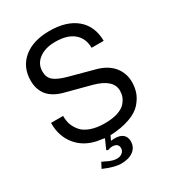

<svg xmlns="http://www.w3.org/2000/svg" viewBox="-221 -871 1110 1215"><g transform="rotate(-30 333.5 -263.5)"><path d="M341.8 -59.1Q399.4 -59.1 437 -71.8Q477.1 -85.4 494.6 -106Q513.7 -127.9 520.5 -147.5Q527.8 -168 527.8 -190.9Q527.8 -273.9 394 -309.1L212.9 -356.9Q69.8 -394.5 69.8 -526.9Q69.8 -625.5 139.6 -683.6Q209 -741.2 329.1 -741.2Q454.1 -741.2 524.9 -681.6Q595.2 -622.1 596.2 -515.1H507.8Q507.3 -585.4 460 -624.5Q413.6 -663.1 326.2 -663.1Q252.9 -663.1 207.5 -628.9Q163.1 -595.2 163.1 -540Q163.1 -498 189.9 -474.1Q216.3 -450.7 283.2 -432.1L465.8 -382.8Q540.5 -362.8 580.6 -314.9Q621.1 -266.1 621.1 -200.2Q621.1 -161.1 608.9 -125.5Q597.2 -91.8 567.4 -57.1Q537.1 -22.5 478.5 -1.5Q417.5 20.5 335 23.9L319.8 56.2Q332 54.2 348.1 54.2Q386.7 54.2 406.7 71.3Q427.2 88.9 427.2 121.1Q427.2 164.1 394 189Q361.3 213.9 304.2 213.9Q256.8 213.9 179.2 180.2L200.2 140.1Q206.1 142.6 222.7 150.4Q226.6 152.3 231.9 155Q237.3 157.7 241 159.4Q244.6 161.1 247.1 162.1Q255.4 165.5 270 169.4Q283.2 172.9 297.9 172.9Q321.8 172.9 336.4 160.2Q352.1 147 352.1 127.9Q352.1 90.8 306.2 90.8Q291.5 90.8 274.9 98.1L264.2 91.8L294.9 22.9Q286.1 20 284.2 20L240.2 13.2Q150.9 -5.9 99.6 -69.8Q47.9 -134.3 47.9 -225.1V-231.9H136.2V-227.1Q136.2 -195.3 145.5 -168.9Q155.3 -141.6 176.3 -116.2Q197.8 -90.3 240.7 -74.7Q283.7 -59.1 341.8 -59.1Z"/></g></svg>

Font: Miedinger*
Style: Book
Weight: 400
Version: Version 001.000